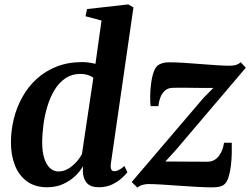

<svg xmlns="http://www.w3.org/2000/svg" viewBox="-20 -837 1132 869"><path d="M482 -98Q479.5 -80 483.2 -71Q487 -62 497 -62Q506 -62 516.8 -67.2Q527.5 -72.5 543.5 -85.5L556.5 -57Q549 -47.5 531.8 -31.5Q514.5 -15.5 488.2 -2.5Q462 10.5 427.5 10.5Q390 10.5 373 -8.8Q356 -28 355 -61.5L356 -85Q343 -62 320 -40Q297 -18 265.2 -3.8Q233.5 10.5 193.5 10.5Q138.5 10.5 102 -16.2Q65.5 -43 47.5 -88.8Q29.5 -134.5 29.5 -192Q29.5 -245.5 42.2 -298Q55 -350.5 80.8 -397Q106.5 -443.5 145.2 -479.2Q184 -515 236 -535.5Q288 -556 352.5 -556Q367 -556 382.8 -553.8Q398.5 -551.5 412 -548L439.5 -744L367 -763.5L374 -796L560.5 -817L584 -803.5ZM402.5 -485Q392 -493 377 -497.8Q362 -502.5 344 -502.5Q305.5 -502.5 276.5 -483Q247.5 -463.5 227.5 -430.8Q207.5 -398 195 -357.5Q182.5 -317 176.8 -274Q171 -231 171 -191.5Q171 -150 180.2 -120.8Q189.5 -91.5 206.2 -76.2Q223 -61 245 -61Q267.5 -61 288 -73Q308.5 -85 325 -103.2Q341.5 -121.5 351 -140.5ZM945.5 -439Q932 -439 912.8 -439Q893.5 -439 871.8 -439.2Q850 -439.5 829 -439.8Q808 -440 790.2 -440Q772.5 -440 761.5 -439.5Q740.5 -439 727 -427.2Q713.5 -415.5 706.2 -396.8Q699 -378 697 -356.5H661.5Q659.5 -373 659.8 -400.8Q660 -428.5 663.8 -458.2Q667.5 -488 675.8 -511.8Q684 -535.5 698.5 -544Q704 -547.5 715.8 -551.2Q727.5 -555 745.5 -555Q773 -555 810.2 -552.8Q847.5 -550.5 887 -547.2Q926.5 -544 961.5 -541.8Q996.5 -539.5 1019 -539.5Q1035.5 -539.5 1047.5 -543Q1059.5 -546.5 1069.5 -555.5L1092.5 -530.5L775 -157L728.5 -106Q748 -106 772.5 -105.8Q797 -105.5 823 -105.5Q849 -105.5 874 -105.2Q899 -105 919.5 -105Q950.5 -105.5 969.8 -130Q989 -154.5 994 -191H1029Q1029.5 -171.5 1029 -143.5Q1028.5 -115.5 1025 -86.5Q1021.5 -57.5 1014 -34.2Q1006.5 -11 993.5 -1Q987 4.5 973.8 7.8Q960.5 11 940 11Q912 11 872 8.8Q832 6.5 789.5 3.5Q747 0.5 710.2 -1.8Q673.5 -4 651.5 -4Q638.5 -4 625 -0.2Q611.5 3.5 602 12L576 -13L898.5 -391Z"/></svg>

Font: Merriweather 48pt
Style: Bold Italic
Weight: 700
Italic angle: -7.8°
Version: Version 2.101